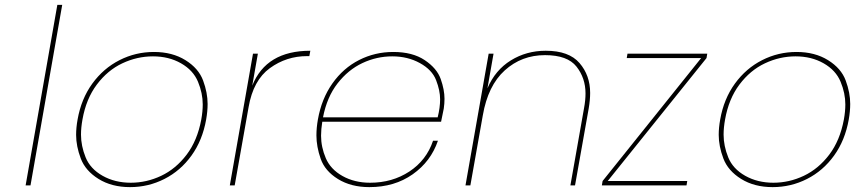

<svg xmlns="http://www.w3.org/2000/svg" viewBox="-20 -760 3511 787"><path d="M235 -740 105 0H85L215 -740Z M513 7Q438 7 384 -26.5Q330 -60 311 -110.5Q292 -161 292 -207Q292 -237 298 -270Q313 -355 358.5 -417.5Q404 -480 470 -513.5Q536 -547 611 -547Q686 -547 740 -513.5Q794 -480 812.5 -430Q831 -380 831 -334Q831 -304 825 -270Q810 -185 765 -122.5Q720 -60 654 -26.5Q588 7 513 7ZM516 -11Q581 -11 641 -39.5Q701 -68 745 -126Q789 -184 805 -270Q811 -303 811 -332Q811 -378 791.5 -425Q772 -472 722 -500.5Q672 -529 607 -529Q542 -529 481.5 -500.5Q421 -472 377 -413.5Q333 -355 318 -270Q312 -237 312 -208Q312 -162 331 -115Q350 -68 400.5 -39.5Q451 -11 516 -11Z M1014 -409Q1071 -552 1252 -552L1248 -530H1239Q1154 -530 1086 -480.5Q1018 -431 999 -321L942 0H922L1017 -540H1037Z M1497 -11Q1588 -11 1658 -57Q1728 -103 1755 -183H1775Q1746 -98 1671.5 -45.5Q1597 7 1494 7Q1419 7 1365.5 -26Q1312 -59 1294.5 -109Q1277 -159 1277 -205Q1277 -236 1283 -270Q1298 -355 1342.5 -418Q1387 -481 1452 -514Q1517 -547 1592 -547Q1671 -547 1721 -513.5Q1771 -480 1786.5 -436Q1802 -392 1802 -355Q1802 -335 1799 -315Q1792 -279 1788 -261H1301Q1296 -230 1296 -204Q1296 -157 1315.5 -111.5Q1335 -66 1384 -38.5Q1433 -11 1497 -11ZM1588 -529Q1524 -529 1465.5 -501.5Q1407 -474 1363.5 -418Q1320 -362 1304 -279H1774Q1784 -319 1784 -353Q1784 -389 1767.5 -431.5Q1751 -474 1701 -501.5Q1651 -529 1588 -529Z M2217 -552Q2312 -552 2355.5 -501.5Q2399 -451 2399 -379Q2399 -350 2393 -315L2337 0H2318L2374 -317Q2380 -349 2380 -377Q2380 -440 2343 -487Q2306 -534 2214 -534Q2118 -534 2049 -471.5Q1980 -409 1959 -287L1908 0H1888L1983 -540H2003L1978 -398Q2010 -473 2074 -512.5Q2138 -552 2217 -552Z M2471 -18H2797L2794 0H2447L2450 -18L2854 -522H2549L2552 -540H2879L2876 -522Z M3147 7Q3072 7 3018 -26.5Q2964 -60 2945 -110.5Q2926 -161 2926 -207Q2926 -237 2932 -270Q2947 -355 2992.5 -417.5Q3038 -480 3104 -513.5Q3170 -547 3245 -547Q3320 -547 3374 -513.5Q3428 -480 3446.5 -430Q3465 -380 3465 -334Q3465 -304 3459 -270Q3444 -185 3399 -122.5Q3354 -60 3288 -26.5Q3222 7 3147 7ZM3150 -11Q3215 -11 3275 -39.5Q3335 -68 3379 -126Q3423 -184 3439 -270Q3445 -303 3445 -332Q3445 -378 3425.5 -425Q3406 -472 3356 -500.5Q3306 -529 3241 -529Q3176 -529 3115.5 -500.5Q3055 -472 3011 -413.5Q2967 -355 2952 -270Q2946 -237 2946 -208Q2946 -162 2965 -115Q2984 -68 3034.5 -39.5Q3085 -11 3150 -11Z"/></svg>

Font: Fz Poppins Thin
Style: Italic
Weight: 100
Italic angle: -10°
Designer: Ninad Kale (Devanagari), Jonny Pinhorn (Latin)
Foundry: Indian Type Foundry
Version: Vit hóa bi Vntype.Com & FontZin.Com